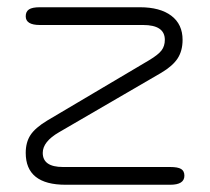

<svg xmlns="http://www.w3.org/2000/svg" viewBox="-20 -510 580 530"><path d="M51 -88Q51 -117 64 -137Q77 -157 110 -177L392 -344Q417 -359 426 -371Q435 -383 435 -400Q435 -441 375 -441H90Q51 -441 51 -465Q51 -478 60 -484Q69 -490 90 -490H366Q422 -490 453 -466.5Q484 -443 484 -400Q484 -370 470.5 -349Q457 -328 425 -309L143 -145Q98 -119 98 -88Q98 -49 154 -49H450Q471 -49 480 -43.5Q489 -38 489 -25Q489 0 450 0H161Q51 0 51 -88Z"/></svg>

Font: Kodchasan ExtraLight
Style: Regular
Weight: 275
Version: Version 1.000; ttfautohint (v1.6)